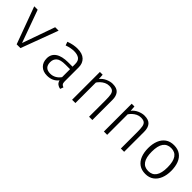

<svg xmlns="http://www.w3.org/2000/svg" viewBox="218 -1543 2563 2563"><g transform="rotate(45 1500.0 -261.5)"><path d="M530 -525 334.5 0H263L70 -525H134.5L301.5 -63L465 -525Z M1066 -103.5Q1066 -71.5 1077 -56.8Q1088 -42 1111 -35L1094 10.5Q1064 6 1040.5 -11.5Q1017 -29 1007.5 -65Q980 -28.5 938.8 -9.2Q897.5 10 845.5 10Q767.5 10 723 -34Q678.5 -78 678.5 -151.5Q678.5 -231.5 740.8 -274Q803 -316.5 922 -316.5H1001.5V-367.5Q1001.5 -429 966.2 -453.8Q931 -478.5 870 -478.5Q843.5 -478.5 810 -472.5Q776.5 -466.5 735.5 -452L717.5 -503Q765 -520.5 803.8 -527.5Q842.5 -534.5 879 -534.5Q971.5 -534.5 1018.8 -489.2Q1066 -444 1066 -369.5ZM857.5 -39.5Q900.5 -39.5 938 -60.5Q975.5 -81.5 1001.5 -119V-269H914.5Q821 -269 784 -236.2Q747 -203.5 747 -149.5Q747 -95 774 -67.2Q801 -39.5 857.5 -39.5Z M1309.5 0V-525H1361.5L1366.5 -448.5Q1397.5 -489.5 1448.2 -512Q1499 -534.5 1543 -534.5Q1623.5 -534.5 1657.8 -493.5Q1692 -452.5 1692 -380V0H1630V-313.5Q1630 -373.5 1623.5 -411Q1617 -448.5 1595.5 -465.8Q1574 -483 1528 -483Q1493 -483 1462.2 -467.8Q1431.5 -452.5 1408.2 -430.2Q1385 -408 1371.5 -387V0Z M1909.5 0V-525H1961.5L1966.5 -448.5Q1997.5 -489.5 2048.2 -512Q2099 -534.5 2143 -534.5Q2223.5 -534.5 2257.8 -493.5Q2292 -452.5 2292 -380V0H2230V-313.5Q2230 -373.5 2223.5 -411Q2217 -448.5 2195.5 -465.8Q2174 -483 2128 -483Q2093 -483 2062.2 -467.8Q2031.5 -452.5 2008.2 -430.2Q1985 -408 1971.5 -387V0Z M2701.5 -534.5Q2773.5 -534.5 2821.5 -501Q2869.5 -467.5 2893.2 -406.5Q2917 -345.5 2917 -262.5Q2917 -184.5 2892.5 -123Q2868 -61.5 2819.8 -25.8Q2771.5 10 2700 10Q2628 10 2579.8 -24.2Q2531.5 -58.5 2507.2 -119.8Q2483 -181 2483 -261.5Q2483 -342 2507.5 -403.5Q2532 -465 2580.8 -499.8Q2629.5 -534.5 2701.5 -534.5ZM2701.5 -480Q2627.5 -480 2589.2 -426.5Q2551 -373 2551 -261.5Q2551 -152.5 2588.5 -98.8Q2626 -45 2700 -45Q2774 -45 2811.5 -98.8Q2849 -152.5 2849 -262.5Q2849 -373 2811.8 -426.5Q2774.5 -480 2701.5 -480Z"/></g></svg>

Font: Fira Code Light Light
Style: Regular
Weight: 300
Monospace: yes
Version: Version 5.002